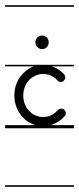

<svg xmlns="http://www.w3.org/2000/svg" viewBox="-22 -483 304 735"><path d="M-2.5 -463V-457H261V-463ZM-2.5 -235V-229H261V-235ZM-2.5 -4V8H261V-4ZM-2.5 226V232H261V226ZM139 -235C111 -235 83 -221 62 -197C42 -175 33 -146 33 -117C33 -86 44 -55 68 -31C89 -10 116 0 143 0C173 0 203 -13 225 -38C228 -41 230 -45 230 -50C230 -52 229 -53 229 -55C227 -61 222 -66 216 -67C210 -68 203 -66 199 -61C184 -44 164 -35 143 -35C125 -35 106 -42 91 -57C75 -73 67 -95 67 -117C67 -138 74 -158 87 -174C103 -191 123 -200 143 -200C162 -200 180 -193 195 -178L198 -175C202 -170 209 -168 215 -170C221 -171 225 -176 227 -182C229 -188 227 -195 223 -199C222 -201 220 -202 219 -203C197 -225 168 -235 139 -235ZM164.5 -321C164.5 -336 153.5 -347 139.5 -347C124.5 -347 113.5 -336 113.5 -321C113.5 -307 124.5 -295 139.5 -295C153.5 -295 164.5 -307 164.5 -321Z"/></svg>

Font: LetsTraceRuled
Style: Medium
Weight: 500
Version: Version 003.000